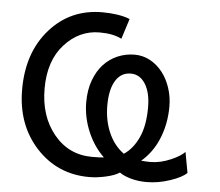

<svg xmlns="http://www.w3.org/2000/svg" viewBox="-51 -742 929 811"><g transform="rotate(5 414.0 -337.0)"><path d="M493.2 -98.6Q531.7 -124 554.9 -174.6Q578.1 -225.1 578.1 -302.2Q578.1 -365.2 554.9 -401.9Q531.7 -438.5 493.2 -438.5Q453.1 -438.5 430.2 -403.3Q405.8 -365.7 405.8 -295.9Q405.8 -233.9 427.7 -182.6Q450.7 -128.9 493.2 -98.6ZM598.6 12.2Q563 12.2 531.7 3.4Q500.5 -5.4 483.9 -18.1Q464.4 -4.9 426.5 3.7Q388.7 12.2 355.5 12.2Q220.7 12.2 131.1 -85.2Q41.5 -182.6 41.5 -332.5Q41.5 -488.8 128.7 -587.4Q215.8 -686 351.1 -686Q383.3 -686 414.1 -681.6Q447.8 -676.3 467.8 -667.5L440.4 -581.5Q404.8 -600.1 346.7 -600.1Q260.7 -600.1 198.2 -531.2Q135.7 -462.4 135.7 -343.8Q135.7 -226.6 198.7 -150.1Q261.7 -73.7 360.4 -73.7Q396.5 -73.7 410.6 -75.7Q367.7 -116.7 342.3 -175.8Q315.9 -237.8 315.9 -301.8Q315.9 -354.5 331.1 -395.3Q346.2 -436 371.6 -463.4Q397 -490.7 430.9 -505.1Q464.8 -519.5 502.4 -519.5Q538.1 -519.5 568.4 -502.9Q598.6 -486.3 620.6 -458.3Q642.6 -430.2 655 -392.8Q667.5 -355.5 667.5 -314Q667.5 -237.3 639.2 -171.9Q614.7 -115.2 568.8 -75.7Q589.4 -73.7 607.9 -73.7Q649.4 -73.7 693.8 -92.8Q733.9 -109.9 752 -128.9L768.1 -41Q748.5 -22 700.2 -5.4Q649.4 12.2 598.6 12.2Z"/></g></svg>

Font: Cadman
Style: Regular
Weight: 400
Designer: Paul James MIller
Foundry: High-Logic / Made with FontCreator
Version: Version 2.114;March 28, 2021;FontCreator 13.0.0.2683 64-bit